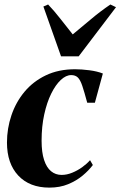

<svg xmlns="http://www.w3.org/2000/svg" viewBox="-20 -823 536 854"><path d="M199.5 11.5Q111.5 11.5 61.2 -42.2Q11 -96 11 -189Q11 -251.5 30.8 -310Q50.5 -368.5 89 -414.8Q127.5 -461 184 -488Q240.5 -515 314 -515Q342.5 -515 377.5 -510.5Q412.5 -506 437.5 -496L402 -366H368Q355 -414.5 346 -441.2Q337 -468 326 -478.5Q315 -489 296.5 -489Q273.5 -489 250.2 -467.2Q227 -445.5 207.8 -406.5Q188.5 -367.5 176.8 -314.2Q165 -261 165 -197Q165 -145.5 176 -111.8Q187 -78 207 -61.5Q227 -45 254 -45Q277.5 -45 301.2 -54.8Q325 -64.5 345.8 -79.5Q366.5 -94.5 380.5 -110.5L393 -89Q375 -65 347.5 -42Q320 -19 283.2 -3.8Q246.5 11.5 199.5 11.5ZM251.5 -572.5 173 -794 194 -803Q220.5 -775.5 248.2 -740Q276 -704.5 303.5 -670Q344.5 -703.5 385.2 -738Q426 -772.5 471 -803L496 -791L330 -572.5Z"/></svg>

Font: Merriweather 144pt
Style: Bold Italic
Weight: 700
Italic angle: -7.8°
Version: Version 2.101